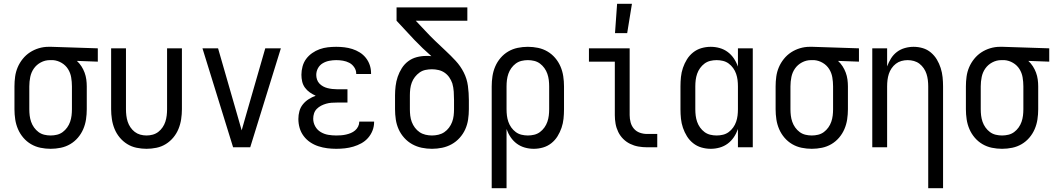

<svg xmlns="http://www.w3.org/2000/svg" viewBox="-20 -774 5540 1009"><path d="M246 8Q219 8 192.5 2.5Q166 -3 143 -16.5Q120 -30 102.5 -50.5Q85 -71 74.5 -95.5Q64 -120 60 -146.5Q56 -173 56 -200V-320Q56 -346 59.5 -371.5Q63 -397 73 -420.5Q83 -444 99.5 -464.5Q116 -485 137.5 -499Q159 -513 184 -520.5Q209 -528 235 -528H250L494 -520V-450L384 -454Q398 -441 408 -425.5Q418 -410 424.5 -392.5Q431 -375 433.5 -356.5Q436 -338 436 -320V-200Q436 -173 432 -146.5Q428 -120 417.5 -95.5Q407 -71 389.5 -50.5Q372 -30 349 -16.5Q326 -3 299.5 2.5Q273 8 246 8ZM246 -62Q263 -62 279.5 -66Q296 -70 309.5 -80Q323 -90 333 -104Q343 -118 348.5 -134Q354 -150 356 -166.5Q358 -183 358 -200V-320Q358 -344 354 -367.5Q350 -391 337.5 -411Q325 -431 304 -443.5Q283 -456 259 -458H242Q217 -458 194.5 -446Q172 -434 158 -414Q144 -394 139 -369.5Q134 -345 134 -320V-200Q134 -183 136 -166.5Q138 -150 143.5 -134Q149 -118 159 -104Q169 -90 182.5 -80Q196 -70 212.5 -66Q229 -62 246 -62Z M750 8Q724 8 697.5 2.5Q671 -3 648.5 -17Q626 -31 609 -51.5Q592 -72 582 -96.5Q572 -121 568 -147.5Q564 -174 564 -200V-520H642V-200Q642 -183 644 -166.5Q646 -150 651 -134.5Q656 -119 665.5 -105Q675 -91 688 -81Q701 -71 717 -66.5Q733 -62 750 -62Q767 -62 783 -66.5Q799 -71 812 -81Q825 -91 834.5 -105Q844 -119 849 -134.5Q854 -150 856 -166.5Q858 -183 858 -200V-520H936V-200Q936 -174 932 -147.5Q928 -121 918 -96.5Q908 -72 891 -51.5Q874 -31 851.5 -17Q829 -3 802.5 2.5Q776 8 750 8Z M1205 0 1044 -520H1126L1226 -173Q1232 -152 1238 -131Q1244 -110 1250 -89Q1256 -110 1262 -131Q1268 -152 1274 -173L1374 -520H1456L1295 0Z M1747 8Q1723 8 1699.5 5Q1676 2 1653 -5.5Q1630 -13 1610 -26.5Q1590 -40 1575.5 -59.5Q1561 -79 1554.5 -102Q1548 -125 1548 -149Q1548 -170 1553.5 -190Q1559 -210 1572 -226Q1585 -242 1602.5 -253Q1620 -264 1639 -271Q1623 -278 1608 -288.5Q1593 -299 1582.5 -313.5Q1572 -328 1568 -345.5Q1564 -363 1564 -381Q1564 -403 1570 -425Q1576 -447 1589 -464.5Q1602 -482 1620.5 -495Q1639 -508 1660 -515.5Q1681 -523 1703 -525.5Q1725 -528 1747 -528Q1768 -528 1789.5 -525.5Q1811 -523 1831.5 -516.5Q1852 -510 1870.5 -498.5Q1889 -487 1902.5 -470Q1916 -453 1923 -432.5Q1930 -412 1930 -390V-385H1852V-388Q1852 -405 1841.5 -420.5Q1831 -436 1815.5 -444Q1800 -452 1782.5 -455Q1765 -458 1747 -458Q1729 -458 1710.5 -454.5Q1692 -451 1676 -441.5Q1660 -432 1651 -415.5Q1642 -399 1642 -380Q1642 -368 1646 -356Q1650 -344 1658.5 -335Q1667 -326 1678 -320Q1689 -314 1701 -311Q1713 -308 1725.5 -306.5Q1738 -305 1750 -305H1806V-235H1750Q1736 -235 1722 -234Q1708 -233 1694 -229Q1680 -225 1667.5 -218.5Q1655 -212 1645 -202Q1635 -192 1630.5 -178.5Q1626 -165 1626 -150Q1626 -129 1636.5 -110Q1647 -91 1665.5 -80Q1684 -69 1705 -65.5Q1726 -62 1747 -62Q1760 -62 1773 -63Q1786 -64 1799 -67Q1812 -70 1824 -75Q1836 -80 1846 -88.5Q1856 -97 1862 -109Q1868 -121 1868 -134V-135H1946V-132Q1946 -109 1937.5 -87.5Q1929 -66 1914 -49Q1899 -32 1879 -21Q1859 -10 1837 -3.5Q1815 3 1792.5 5.5Q1770 8 1747 8Z M2250 8Q2223 8 2196.5 2.5Q2170 -3 2146.5 -16Q2123 -29 2104.5 -49.5Q2086 -70 2075 -94.5Q2064 -119 2060 -146Q2056 -173 2056 -200V-273Q2056 -297 2059 -322Q2062 -347 2070 -370.5Q2078 -394 2091.5 -415.5Q2105 -437 2125 -452Q2145 -467 2169.5 -473.5Q2194 -480 2219 -480Q2226 -480 2233 -480Q2240 -480 2247 -479Q2224 -499 2201.5 -520.5Q2179 -542 2158 -564L2064 -665V-735H2436V-665H2165L2215 -612Q2240 -585 2267 -559Q2294 -533 2321.5 -507.5Q2349 -482 2374.5 -454.5Q2400 -427 2417 -393.5Q2434 -360 2439 -322.5Q2444 -285 2444 -248V-200Q2444 -173 2440 -146Q2436 -119 2425 -94.5Q2414 -70 2395.5 -49.5Q2377 -29 2353.5 -16Q2330 -3 2303.5 2.5Q2277 8 2250 8ZM2250 -62Q2267 -62 2284 -66Q2301 -70 2315 -79.5Q2329 -89 2339.5 -103Q2350 -117 2356 -133Q2362 -149 2364 -166Q2366 -183 2366 -200V-248Q2366 -270 2364.5 -292.5Q2363 -315 2357 -336Q2351 -353 2341 -367.5Q2331 -382 2316.5 -392Q2302 -402 2284.5 -406Q2267 -410 2250 -410Q2233 -410 2216 -406.5Q2199 -403 2185 -393Q2171 -383 2160.5 -369.5Q2150 -356 2144 -340Q2138 -324 2136 -307Q2134 -290 2134 -273V-200Q2134 -183 2136 -166Q2138 -149 2144 -133Q2150 -117 2160.5 -103Q2171 -89 2185 -79.5Q2199 -70 2216 -66Q2233 -62 2250 -62Z M2564 215V-320Q2564 -347 2568 -373.5Q2572 -400 2582.5 -424.5Q2593 -449 2610.5 -469.5Q2628 -490 2651 -503.5Q2674 -517 2700.5 -522.5Q2727 -528 2754 -528Q2781 -528 2807.5 -522.5Q2834 -517 2857 -503.5Q2880 -490 2897.5 -469.5Q2915 -449 2925.5 -424.5Q2936 -400 2940 -373.5Q2944 -347 2944 -320V-200Q2944 -175 2941.5 -150.5Q2939 -126 2931 -102.5Q2923 -79 2910 -58Q2897 -37 2877.5 -21.5Q2858 -6 2834 1Q2810 8 2785 8Q2761 8 2738 1.5Q2715 -5 2696 -19Q2677 -33 2663.5 -53Q2650 -73 2642 -96V215ZM2754 -62Q2771 -62 2787.5 -66Q2804 -70 2817.5 -80Q2831 -90 2841 -104Q2851 -118 2856.5 -134Q2862 -150 2864 -166.5Q2866 -183 2866 -200V-320Q2866 -337 2864 -353.5Q2862 -370 2856.5 -386Q2851 -402 2841 -416Q2831 -430 2817.5 -440Q2804 -450 2787.5 -454Q2771 -458 2754 -458Q2737 -458 2720.5 -454Q2704 -450 2690.5 -440Q2677 -430 2667 -416Q2657 -402 2651.5 -386Q2646 -370 2644 -353.5Q2642 -337 2642 -320V-200Q2642 -183 2644 -166.5Q2646 -150 2651.5 -134Q2657 -118 2667 -104Q2677 -90 2690.5 -80Q2704 -70 2720.5 -66Q2737 -62 2754 -62Z M3434 0H3380Q3357 0 3334.5 -4Q3312 -8 3291.5 -18Q3271 -28 3255 -44Q3239 -60 3229 -80.5Q3219 -101 3215 -123.5Q3211 -146 3211 -169V-450H3075V-520H3289V-169Q3289 -150 3294 -131Q3299 -112 3311.5 -97.5Q3324 -83 3342.5 -76.5Q3361 -70 3380 -70H3434ZM3212 -600 3223 -754H3301L3276 -600Z M3715 8Q3690 8 3666 1Q3642 -6 3622.5 -21.5Q3603 -37 3590 -58Q3577 -79 3569 -102.5Q3561 -126 3558.5 -150.5Q3556 -175 3556 -200V-320Q3556 -345 3558.5 -369.5Q3561 -394 3569 -417.5Q3577 -441 3590 -462Q3603 -483 3622.5 -498.5Q3642 -514 3666 -521Q3690 -528 3715 -528Q3739 -528 3762 -521.5Q3785 -515 3804 -501Q3823 -487 3836.5 -467Q3850 -447 3858 -424V-520H3936V0H3858V-96Q3850 -73 3836.5 -53Q3823 -33 3804 -19Q3785 -5 3762 1.5Q3739 8 3715 8ZM3746 -62Q3763 -62 3779.5 -66Q3796 -70 3809.5 -80Q3823 -90 3833 -104Q3843 -118 3848.5 -134Q3854 -150 3856 -166.5Q3858 -183 3858 -200V-320Q3858 -337 3856 -353.5Q3854 -370 3848.5 -386Q3843 -402 3833 -416Q3823 -430 3809.5 -440Q3796 -450 3779.5 -454Q3763 -458 3746 -458Q3729 -458 3712.5 -454Q3696 -450 3682.5 -440Q3669 -430 3659 -416Q3649 -402 3643.5 -386Q3638 -370 3636 -353.5Q3634 -337 3634 -320V-200Q3634 -183 3636 -166.5Q3638 -150 3643.5 -134Q3649 -118 3659 -104Q3669 -90 3682.5 -80Q3696 -70 3712.5 -66Q3729 -62 3746 -62Z M4246 8Q4219 8 4192.5 2.5Q4166 -3 4143 -16.5Q4120 -30 4102.5 -50.5Q4085 -71 4074.5 -95.5Q4064 -120 4060 -146.5Q4056 -173 4056 -200V-320Q4056 -346 4059.5 -371.5Q4063 -397 4073 -420.5Q4083 -444 4099.5 -464.5Q4116 -485 4137.5 -499Q4159 -513 4184 -520.5Q4209 -528 4235 -528H4250L4494 -520V-450L4384 -454Q4398 -441 4408 -425.5Q4418 -410 4424.5 -392.5Q4431 -375 4433.5 -356.5Q4436 -338 4436 -320V-200Q4436 -173 4432 -146.5Q4428 -120 4417.5 -95.5Q4407 -71 4389.5 -50.5Q4372 -30 4349 -16.5Q4326 -3 4299.5 2.5Q4273 8 4246 8ZM4246 -62Q4263 -62 4279.5 -66Q4296 -70 4309.5 -80Q4323 -90 4333 -104Q4343 -118 4348.5 -134Q4354 -150 4356 -166.5Q4358 -183 4358 -200V-320Q4358 -344 4354 -367.5Q4350 -391 4337.5 -411Q4325 -431 4304 -443.5Q4283 -456 4259 -458H4242Q4217 -458 4194.5 -446Q4172 -434 4158 -414Q4144 -394 4139 -369.5Q4134 -345 4134 -320V-200Q4134 -183 4136 -166.5Q4138 -150 4143.5 -134Q4149 -118 4159 -104Q4169 -90 4182.5 -80Q4196 -70 4212.5 -66Q4229 -62 4246 -62Z M4858 215V-320Q4858 -337 4856 -353.5Q4854 -370 4849 -385.5Q4844 -401 4834.5 -415Q4825 -429 4812 -439Q4799 -449 4783 -453.5Q4767 -458 4750 -458Q4733 -458 4717 -453.5Q4701 -449 4688 -439Q4675 -429 4665.5 -415Q4656 -401 4651 -385.5Q4646 -370 4644 -353.5Q4642 -337 4642 -320V0H4564V-520H4642V-425Q4650 -447 4662.5 -467Q4675 -487 4693.5 -501Q4712 -515 4735 -521.5Q4758 -528 4781 -528Q4806 -528 4829.5 -521Q4853 -514 4872 -498Q4891 -482 4903.5 -461Q4916 -440 4923.5 -416.5Q4931 -393 4933.5 -368.5Q4936 -344 4936 -320V215Z M5246 8Q5219 8 5192.5 2.5Q5166 -3 5143 -16.5Q5120 -30 5102.5 -50.5Q5085 -71 5074.5 -95.5Q5064 -120 5060 -146.5Q5056 -173 5056 -200V-320Q5056 -346 5059.5 -371.5Q5063 -397 5073 -420.5Q5083 -444 5099.5 -464.5Q5116 -485 5137.5 -499Q5159 -513 5184 -520.5Q5209 -528 5235 -528H5250L5494 -520V-450L5384 -454Q5398 -441 5408 -425.5Q5418 -410 5424.5 -392.5Q5431 -375 5433.5 -356.5Q5436 -338 5436 -320V-200Q5436 -173 5432 -146.5Q5428 -120 5417.5 -95.5Q5407 -71 5389.5 -50.5Q5372 -30 5349 -16.5Q5326 -3 5299.5 2.5Q5273 8 5246 8ZM5246 -62Q5263 -62 5279.5 -66Q5296 -70 5309.5 -80Q5323 -90 5333 -104Q5343 -118 5348.5 -134Q5354 -150 5356 -166.5Q5358 -183 5358 -200V-320Q5358 -344 5354 -367.5Q5350 -391 5337.5 -411Q5325 -431 5304 -443.5Q5283 -456 5259 -458H5242Q5217 -458 5194.5 -446Q5172 -434 5158 -414Q5144 -394 5139 -369.5Q5134 -345 5134 -320V-200Q5134 -183 5136 -166.5Q5138 -150 5143.5 -134Q5149 -118 5159 -104Q5169 -90 5182.5 -80Q5196 -70 5212.5 -66Q5229 -62 5246 -62Z"/></svg>

Font: HulyMono
Style: Regular
Weight: 400
Monospace: yes
Designer: Belleve Invis
Foundry: Belleve Invis
Version: Version 33.2.5; ttfautohint (v1.8.4)